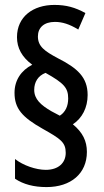

<svg xmlns="http://www.w3.org/2000/svg" viewBox="-20 -780 422 780"><path d="M39 -403C39 -339 70 -304 153 -257C226 -216 247 -202 247 -159C247 -118 217 -90 166 -90C126 -90 74 -108 41 -134V-54C75 -31 118 -20 169 -20C268 -20 333 -75 333 -163C333 -207 316 -242 276 -275C314 -300 336 -343 336 -394C336 -466 295 -503 214 -544C162 -572 134 -591 134 -632C134 -668 159 -691 203 -691C233 -691 262 -682 298 -660L327 -727C285 -750 249 -760 201 -760C114 -760 49 -712 49 -629C49 -585 69 -548 111 -517C66 -494 39 -454 39 -403ZM119 -415C119 -446 134 -472 165 -484C240 -442 257 -423 257 -380C257 -349 246 -325 223 -310L189 -328C146 -353 119 -377 119 -415Z"/></svg>

Font: Noto Sans Lao ExtraCondensed Medium
Style: Regular
Weight: 500
Width: 2
Designer: Monotype Design Team
Foundry: Monotype Imaging Inc.
Version: Version 2.003